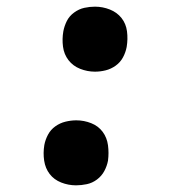

<svg xmlns="http://www.w3.org/2000/svg" viewBox="-20 -548 540 576"><path d="M265 -333Q242 -333 220.5 -341.5Q199 -350 185.5 -367.5Q172 -385 169 -408Q166 -431 170 -454Q173 -470 180.5 -485Q188 -500 202.5 -510.5Q217 -521 233 -524.5Q249 -528 265 -528Q288 -528 309.5 -519.5Q331 -511 344.5 -494Q358 -477 361 -454Q364 -431 360 -407Q357 -391 349 -376Q341 -361 327 -351Q313 -341 297 -337Q281 -333 265 -333ZM208 8Q185 8 163.5 -0.5Q142 -9 129 -26Q116 -43 112.5 -66Q109 -89 113 -113Q116 -129 124 -144Q132 -159 146 -169Q160 -179 176.5 -183Q193 -187 209 -187Q232 -187 253.5 -178.5Q275 -170 288 -152.5Q301 -135 304 -112Q307 -89 304 -66Q301 -50 293 -35Q285 -20 271 -9.5Q257 1 240.5 4.5Q224 8 208 8Z"/></svg>

Font: Iosevka Curly
Style: Bold Italic
Weight: 700
Italic angle: -9°
Monospace: yes
Designer: Belleve Invis
Foundry: Belleve Invis
Version: Version 22.1.2; ttfautohint (v1.8.4)